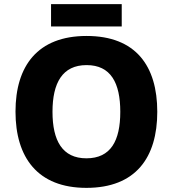

<svg xmlns="http://www.w3.org/2000/svg" viewBox="-20 -899 836 929"><path d="M569 -879H227V-771H569ZM741 -358C741 -580 637 -725 399 -725C162 -725 55 -580 55 -359C55 -137 162 10 398 10C637 10 741 -137 741 -358ZM234 -358C234 -498 282 -584 399 -584C516 -584 562 -498 562 -358C562 -218 516 -133 398 -133C282 -133 234 -218 234 -358Z"/></svg>

Font: Noto Sans Ethiopic ExtraBold
Style: Regular
Weight: 800
Designer: Monotype Design Team
Foundry: Monotype Imaging Inc.
Version: Version 2.102